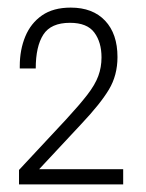

<svg xmlns="http://www.w3.org/2000/svg" viewBox="-20 -918 384 505"><path d="M30 -433V-471L154 -604Q189 -642 209.5 -668.5Q230 -695 238.5 -718Q247 -741 247 -767Q247 -807 228 -832.5Q209 -858 164 -858Q114 -858 94 -827Q74 -796 74 -738H32V-744Q32 -787 46.5 -822Q61 -857 90.5 -877.5Q120 -898 166 -898Q224 -898 256.5 -863.5Q289 -829 289 -768Q289 -720 266.5 -682.5Q244 -645 194 -592L83 -473H304V-433Z"/></svg>

Font: Oswald ExtraLight
Style: Regular
Weight: 250
Designer: Vernon Adams
Foundry: Vernon Adams
Version: Version 4.100; ttfautohint (v1.8.1.43-b0c9)